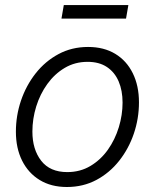

<svg xmlns="http://www.w3.org/2000/svg" viewBox="-20 -730 615 761"><path d="M245.1 11.2Q182.6 11.2 137.5 -16.4Q92.3 -43.9 67.6 -93.3Q43 -142.6 43 -208Q43 -271.5 63.2 -331.3Q83.5 -391.1 121.3 -439.2Q159.2 -487.3 211.9 -515.6Q264.6 -543.9 329.1 -543.9Q391.6 -543.9 436.8 -516.6Q481.9 -489.3 506.3 -439.7Q530.8 -390.1 530.8 -324.2Q530.8 -260.3 510.5 -200.4Q490.2 -140.6 452.4 -92.8Q414.6 -44.9 362.1 -16.8Q309.6 11.2 245.1 11.2ZM246.6 -47.9Q297.9 -47.9 338.6 -72.3Q379.4 -96.7 407.7 -136.7Q436 -176.8 450.9 -225.6Q465.8 -274.4 465.8 -323.2Q465.8 -371.1 450.2 -407.5Q434.6 -443.8 403.8 -464.4Q373 -484.9 327.1 -484.9Q276.9 -484.9 236.6 -460.9Q196.3 -437 167.5 -397Q138.7 -356.9 123.5 -307.9Q108.4 -258.8 108.4 -208.5Q108.4 -137.7 143.3 -92.8Q178.2 -47.9 246.6 -47.9ZM488.8 -710 479.5 -656.2H223.6L232.9 -710Z"/></svg>

Font: Inter 20pt Light
Style: Italic
Weight: 300
Italic angle: -9.3988°
Version: Version 4.001;git-66647c0bb